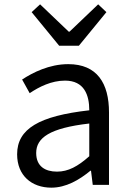

<svg xmlns="http://www.w3.org/2000/svg" viewBox="-20 -853 603 886"><path d="M217 13C284 13 345 -22 397 -65H400L408 0H483V-334C483 -469 428 -557 295 -557C207 -557 131 -518 82 -486L117 -423C160 -452 217 -481 280 -481C369 -481 392 -414 392 -344C161 -318 59 -259 59 -141C59 -43 126 13 217 13ZM243 -61C189 -61 147 -85 147 -147C147 -217 209 -262 392 -283V-132C339 -85 295 -61 243 -61ZM253 -642H344L471 -797L433 -833L301 -707H297L165 -833L126 -797Z"/></svg>

Font: Noto Sans KR
Style: Regular
Weight: 400
Designer: Ryoko NISHIZUKA 西塚涼子 (kana, bopomofo & ideographs); Paul D. Hunt (Latin, Greek & Cyrillic); Sandoll Communications 산돌커뮤니
Foundry: Adobe
Version: Version 2.004;hotconv 1.0.118;makeotfexe 2.5.65603